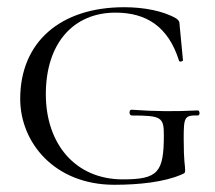

<svg xmlns="http://www.w3.org/2000/svg" viewBox="-20 -500 596 532"><path d="M36 -226C36 -384 148 -480 324 -480C378 -480 432 -470 468 -449C479 -441 477 -437 478 -427L487 -333C487 -330 477 -327 476 -332C446 -427 385 -465 300 -465C184 -465 107 -381 107 -239C107 -101 189 -3 320 -3C418 -3 434 -22 434 -126C434 -175 427 -180 345 -180C337 -180 337 -196 344 -196C413 -191 464 -191 528 -194C534 -194 535 -180 528 -180C491 -181 489 -175 489 -116C489 -49 493 -44 493 -28C493 -20 491 -20 482 -16C436 4 367 12 297 12C130 12 36 -106 36 -226Z"/></svg>

Font: Cormorant SC
Style: Regular
Weight: 400
Designer: Christian Thalmann (Catharsis Fonts)
Version: Version 1.000;PS 001.000;hotconv 1.0.70;makeotf.lib2.5.58329